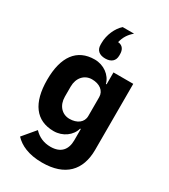

<svg xmlns="http://www.w3.org/2000/svg" viewBox="-242 -920 1092 1243"><g transform="rotate(30 304.0 -298.5)"><path d="M299 -576C343 -576 369 -598 369 -638V-649C369 -678 357 -707 319 -710C329 -750 347 -780 381 -809H296C258 -776 229 -713 229 -652V-638C229 -598 255 -576 299 -576ZM539 -525H391V-436H386C371 -494 313 -537 245 -537C112 -537 43 -441 43 -269C43 -97 112 -2 245 -2C313 -2 371 -45 386 -102H391V-18C391 52 355 96 278 96C228 96 187 78 154 43L75 137C115 180 180 212 282 212C453 212 539 122 539 -32ZM294 -122C238 -122 197 -166 197 -232V-307C197 -373 238 -417 294 -417C350 -417 391 -388 391 -340V-199C391 -151 350 -122 294 -122Z"/></g></svg>

Font: LVC Sans
Style: Bold
Weight: 700
Designer: Mike Abbink, Paul van der Laan, Pieter van Rosmalen
Foundry: Bold Monday
Version: Version 3.0